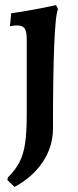

<svg xmlns="http://www.w3.org/2000/svg" viewBox="-20 -491 307 754"><path d="M37 243 9 216 11 206Q40 177 56 146.5Q72 116 78.5 72.5Q85 29 85 -36V-335Q85 -367 77 -379Q69 -391 47 -391Q38 -391 28.5 -389.5Q19 -388 19 -388L24 -439Q52 -443 82.5 -448Q113 -453 140 -458.5Q167 -464 183.5 -467.5Q200 -471 200 -471L208 -455Q198 -436 193 -316Q188 -196 188 14Q188 85 148 145Q108 205 37 243Z"/></svg>

Font: Alegreya SemiBold
Style: Regular
Weight: 600
Designer: Juan Pablo del Peral
Foundry: Huerta Tipografica
Version: Version 2.009